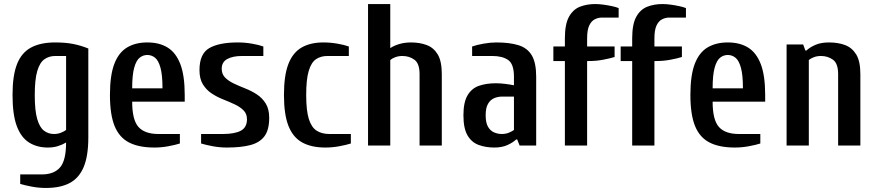

<svg xmlns="http://www.w3.org/2000/svg" viewBox="-20 -720 4342 950"><path d="M207 210Q172 210 137.5 203.5Q103 197 80 190V143H187Q247 143 277 108.5Q307 74 307 -15Q289 -4 266.5 3Q244 10 217 10Q163 10 123.5 -15Q84 -40 63 -96.5Q42 -153 42 -250Q42 -347 64.5 -403.5Q87 -460 134 -485Q181 -510 253 -510Q304 -510 342 -502.5Q380 -495 417 -480V-40Q417 52 394 106.5Q371 161 325 185.5Q279 210 207 210ZM247 -57Q266 -57 282 -63.5Q298 -70 307 -77V-443H253Q223 -443 200 -427Q177 -411 164.5 -369Q152 -327 152 -250Q152 -173 164 -131.5Q176 -90 197.5 -73.5Q219 -57 247 -57Z M744 10Q667 10 618.5 -15Q570 -40 547 -96.5Q524 -153 524 -250Q524 -347 545.5 -403.5Q567 -460 608.5 -485Q650 -510 709 -510Q768 -510 809 -485Q850 -460 872 -403.5Q894 -347 894 -250V-217H634Q634 -127 665 -92Q696 -57 764 -57H870V-10Q848 -3 813.5 3.5Q779 10 744 10ZM634 -283H784Q784 -349 774 -385Q764 -421 747 -434.5Q730 -448 709 -448Q688 -448 671 -434.5Q654 -421 644 -385Q634 -349 634 -283Z M1102 10Q1067 10 1032.5 3.5Q998 -3 975 -10V-57H1082Q1142 -57 1172 -73.5Q1202 -90 1202 -130Q1202 -157 1185 -174Q1168 -191 1141.5 -203.5Q1115 -216 1084.5 -228Q1054 -240 1027.5 -257.5Q1001 -275 984 -302.5Q967 -330 967 -373Q967 -454 1015.5 -482Q1064 -510 1157 -510Q1192 -510 1226.5 -504Q1261 -498 1283 -490V-443H1177Q1132 -443 1104.5 -428Q1077 -413 1077 -380Q1077 -353 1094 -336Q1111 -319 1137.5 -306.5Q1164 -294 1194.5 -282Q1225 -270 1251.5 -252.5Q1278 -235 1295 -207.5Q1312 -180 1312 -137Q1312 -78 1289 -46.5Q1266 -15 1220 -2.5Q1174 10 1102 10Z M1590 10Q1521 10 1475.5 -15Q1430 -40 1407.5 -96.5Q1385 -153 1385 -250Q1385 -347 1407 -403.5Q1429 -460 1472.5 -485Q1516 -510 1580 -510Q1615 -510 1649.5 -504Q1684 -498 1706 -490V-443H1600Q1567 -443 1543.5 -427Q1520 -411 1507.5 -369Q1495 -327 1495 -250Q1495 -173 1508 -131.5Q1521 -90 1546.5 -73.5Q1572 -57 1610 -57H1716V-10Q1694 -3 1659.5 3.5Q1625 10 1590 10Z M1801 0V-700H1911V-482Q1931 -495 1957 -502.5Q1983 -510 2014 -510Q2057 -510 2091.5 -497Q2126 -484 2146 -450.5Q2166 -417 2166 -353V0H2056V-353Q2056 -406 2030.5 -424.5Q2005 -443 1971 -443Q1952 -443 1936 -437Q1920 -431 1911 -423V0Z M2426 10Q2383 10 2348 -3Q2313 -16 2293 -50.5Q2273 -85 2273 -150Q2273 -214 2293.5 -248.5Q2314 -283 2350 -295.5Q2386 -308 2433 -308Q2456 -308 2479.5 -305Q2503 -302 2523 -298V-340Q2523 -403 2494.5 -423Q2466 -443 2416 -443H2316V-490Q2339 -498 2372.5 -504Q2406 -510 2436 -510Q2501 -510 2545 -496.5Q2589 -483 2611 -446.5Q2633 -410 2633 -340V0H2551L2539 -30H2534Q2517 -14 2490 -2Q2463 10 2426 10ZM2463 -57Q2482 -57 2498 -63.5Q2514 -70 2523 -77V-242H2463Q2443 -242 2424.5 -234Q2406 -226 2394.5 -206Q2383 -186 2383 -150Q2383 -113 2394.5 -93Q2406 -73 2424.5 -65Q2443 -57 2463 -57Z M2775 0V-418H2718V-490H2775V-530Q2775 -600 2795 -636.5Q2815 -673 2849 -686.5Q2883 -700 2925 -700Q2943 -700 2965.5 -697Q2988 -694 3008.5 -689.5Q3029 -685 3041 -680V-633H2958Q2940 -633 2923 -624.5Q2906 -616 2895.5 -594Q2885 -572 2885 -530V-490H3021V-438Q2999 -431 2964.5 -424.5Q2930 -418 2895 -418H2885V0Z M3108 0V-418H3051V-490H3108V-530Q3108 -600 3128 -636.5Q3148 -673 3182 -686.5Q3216 -700 3258 -700Q3276 -700 3298.5 -697Q3321 -694 3341.5 -689.5Q3362 -685 3374 -680V-633H3291Q3273 -633 3256 -624.5Q3239 -616 3228.5 -594Q3218 -572 3218 -530V-490H3354V-438Q3332 -431 3297.5 -424.5Q3263 -418 3228 -418H3218V0Z M3616 10Q3539 10 3490.5 -15Q3442 -40 3419 -96.5Q3396 -153 3396 -250Q3396 -347 3417.5 -403.5Q3439 -460 3480.5 -485Q3522 -510 3581 -510Q3640 -510 3681 -485Q3722 -460 3744 -403.5Q3766 -347 3766 -250V-217H3506Q3506 -127 3537 -92Q3568 -57 3636 -57H3742V-10Q3720 -3 3685.5 3.5Q3651 10 3616 10ZM3506 -283H3656Q3656 -349 3646 -385Q3636 -421 3619 -434.5Q3602 -448 3581 -448Q3560 -448 3543 -434.5Q3526 -421 3516 -385Q3506 -349 3506 -283Z M3872 0V-500H3954L3965 -470H3970Q3987 -486 4014.5 -498Q4042 -510 4082 -510Q4127 -510 4161.5 -497Q4196 -484 4216.5 -450.5Q4237 -417 4237 -353V0H4127V-353Q4127 -406 4101.5 -424.5Q4076 -443 4042 -443Q4023 -443 4007 -437Q3991 -431 3982 -423V0Z"/></svg>

Font: Cuprum SemiBold
Style: Regular
Weight: 600
Designer: Jovanny Lemonad
Foundry: Jovanny Lemonad
Version: Version 3.000